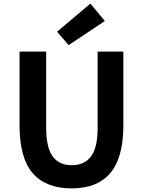

<svg xmlns="http://www.w3.org/2000/svg" viewBox="-20 -1026 788 1060"><path d="M88 -333V-741H235V-320Q235 -212 270.5 -163Q306 -114 376 -114Q447 -114 483 -163Q519 -212 519 -320V-741H661V-333Q661 -153 586 -67Q515 14 376 14Q233 14 160.5 -70Q88 -154 88 -333ZM295 -851 479 -1006 559 -910 359 -777Z"/></svg>

Font: Merged Yaku Han JP
Style: Bold
Weight: 700
Designer: Ryoko NISHIZUKA 西塚涼子 (kana, bopomofo & ideographs); Paul D. Hunt (Latin, Greek & Cyrillic); Sandoll Communications 산돌커뮤니
Foundry: Adobe
Version: Version 2.004